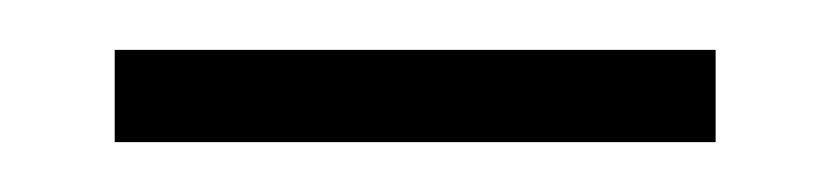

<svg xmlns="http://www.w3.org/2000/svg" viewBox="-20 -604 333 77"><path d="M26 -547V-584H267V-547Z"/></svg>

Font: Grenze Gotisch ExtraLight
Style: Regular
Weight: 200
Designer: Renata Polastri
Foundry: Omnibus-Type
Version: Version 1.001